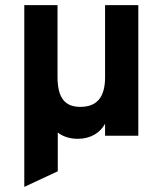

<svg xmlns="http://www.w3.org/2000/svg" viewBox="-20 -531 636 751"><path d="M391 0H521V-511H391V-229C391 -147 356 -113 294 -113C233 -113 205 -149 205 -231V-511H75V200L206 139V-13C221 0 249 12 284 12C335 12 372 -12 391 -47Z"/></svg>

Font: Overpass ExtraBold
Style: Regular
Weight: 800
Designer: Delve Withrington, Thomas Jockin
Foundry: Delve Fonts
Version: Version 3.000;DELV;Overpass